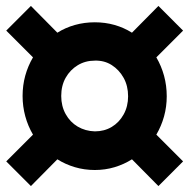

<svg xmlns="http://www.w3.org/2000/svg" viewBox="-20 -568 640 646"><path d="M84 58 1 -25 91 -115Q74 -144 65 -177Q56 -210 56 -245Q56 -281 65 -313.5Q74 -346 91 -375L1 -465L84 -548L173 -458Q200 -475 232 -484Q264 -493 299 -493Q334 -493 365.5 -484Q397 -475 424 -458L513 -548L596 -465L506 -375Q523 -346 532 -313Q541 -280 541 -244Q541 -209 532 -176.5Q523 -144 506 -115L596 -25L513 58L424 -32Q397 -15 365.5 -5.5Q334 4 299 4Q264 4 232 -5.5Q200 -15 173 -32ZM299 -126Q331 -126 356 -141Q381 -156 396 -183Q411 -210 411 -244Q411 -279 396 -306Q381 -333 356 -349Q331 -365 299 -364Q267 -364 241.5 -348.5Q216 -333 201 -306.5Q186 -280 186 -245Q186 -211 201 -184Q216 -157 241.5 -142Q267 -127 299 -126Z"/></svg>

Font: Nunito Sans 6pt Black
Style: Italic
Weight: 900
Italic angle: -9°
Version: Version 3.101;gftools[0.9.27]